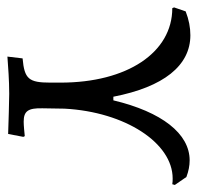

<svg xmlns="http://www.w3.org/2000/svg" viewBox="-38 -514 546 531"><g transform="rotate(90 235.5 -248.0)"><path d="M459 -490C443 -496 428 -499 413 -499C339 -499 279 -422 247 -288H237C210 -427 151 -501 67 -501C46 -501 24 -497 1 -488L-10 -456L-8 -451C115 -451 198 -326 198 -142V-114C198 -54 188 -42 131 -37L126 5C153 3 192 0 229 0C254 0 305 2 340 3L348 -39L346 -43C336 -42 317 -40 306 -40C277 -40 268 -52 269 -92L270 -153C279 -321 365 -452 463 -452C468 -452 474 -452 479 -451L481 -458Z"/></g></svg>

Font: Alegreya SC
Style: Regular
Weight: 400
Designer: Juan Pablo del Peral
Foundry: Huerta Tipografica
Version: Version 2.007;PS 002.007;hotconv 1.0.88;makeotf.lib2.5.64775